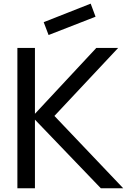

<svg xmlns="http://www.w3.org/2000/svg" viewBox="-20 -1006 679 1026"><path d="M239.6 -818.8 213.5 -887.5 464.6 -986.5 490.6 -916.7ZM72.9 0H166.7V-366.7L518.8 0H638.5L270.8 -386.5L611.5 -750H494.8L166.7 -397.9V-750H72.9Z"/></svg>

Font: Manrope3 Medium
Style: Regular
Weight: 500
Width: 4
Designer: Mikhail Sharanda
Foundry: Mikhail Sharanda
Version: Version 3.000;PS 003.000;hotconv 1.0.88;makeotf.lib2.5.64775